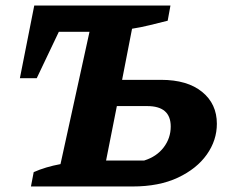

<svg xmlns="http://www.w3.org/2000/svg" viewBox="-20 -675 820 695"><path d="M92 0 102 -52Q145 -71 199 -81L304 -560H193L113 -392H52L104 -655H597L587 -600Q555 -592 522.5 -584Q490 -576 458 -571L422 -386H563Q658 -386 711.5 -342.5Q765 -299 765 -227Q765 -167 728.5 -115.5Q692 -64 624 -32Q556 0 460 0ZM364 -94H502Q547 -108 572.5 -141.5Q598 -175 598 -217Q598 -291 513 -291H403Z"/></svg>

Font: Piazzolla SC
Style: Bold Italic
Weight: 700
Italic angle: -11.3°
Designer: Juan Pablo del Peral
Foundry: Huerta Tipografica
Version: Version 1.330